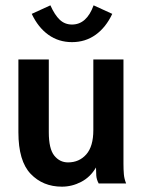

<svg xmlns="http://www.w3.org/2000/svg" viewBox="-20 -688 540 720"><path d="M212 12Q141 12 95 -36Q49 -84 49 -192V-465H163V-192Q163 -130 183.5 -104.5Q204 -79 235 -79Q277 -79 303.5 -109Q330 -139 330 -200V-465H443V-74Q443 -52 444.5 -34.5Q446 -17 453 0H350Q342 -15 341 -30Q340 -45 340 -60Q319 -24 284.5 -6Q250 12 212 12ZM331 -668 401 -636Q377 -585 338.5 -557.5Q300 -530 250 -530Q200 -530 161.5 -557.5Q123 -585 99 -636L169 -668Q185 -632 204 -614Q223 -596 250 -596Q305 -596 331 -668Z"/></svg>

Font: Inconsolata
Style: Bold
Weight: 700
Monospace: yes
Designer: Raph Levien, Cyreal, Brenton Simpson
Foundry: Raph Levien, Cyreal, Google
Version: Version 3.100; ttfautohint (v1.8.4.7-5d5b)